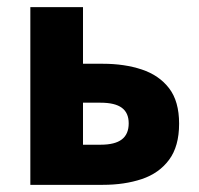

<svg xmlns="http://www.w3.org/2000/svg" viewBox="-20 -516 556 536"><path d="M64.7 0V-496.1H211.7V-338H267.4Q327.5 -338 375.8 -322Q424 -306 452 -269.7Q480 -233.3 480 -170.8Q480 -107.5 452 -69.9Q424 -32.2 375.8 -16.1Q327.5 0 267.4 0ZM211.7 -112H260.7Q301 -112 320.1 -126.8Q339.3 -141.5 339.3 -171.7Q339.3 -201 320.1 -215.1Q301 -229.3 260.7 -229.3H211.7Z"/></svg>

Font: Source Sans 3
Style: Regular
Weight: 200
Designer: Paul D. Hunt
Foundry: Adobe
Version: Version 3.046;hotconv 1.0.118;makeotfexe 2.5.65603